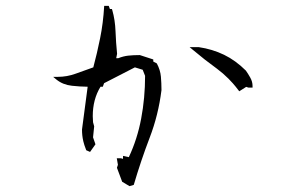

<svg xmlns="http://www.w3.org/2000/svg" viewBox="-20 -718 1040 663"><path d="M327.1 -418.5Q300.3 -375 300.3 -316.9Q300.3 -306.6 301.3 -295.9L305.2 -281.7L301.3 -243.7L309.6 -219.7L291 -193.4L277.8 -199.2Q270 -219.2 267.6 -230.5Q265.1 -241.7 264.2 -250.7Q263.2 -259.8 263.2 -270.5V-271L282.7 -418.5Q254.4 -418.9 228 -421.9Q197.3 -425.3 175.3 -442.9L163.6 -452.6H178.7Q211.9 -452.6 242.2 -463.9Q272.5 -475.1 302.2 -485.4Q315.4 -534.7 325.7 -585.9Q336.4 -638.2 339.8 -697.8H355.5L359.4 -687H366.2L367.7 -683.1Q377.4 -649.4 378.9 -610.1Q380.4 -570.8 384.3 -532.2L381.3 -517.1H388.7Q405.3 -523.9 423.1 -525.9Q440.9 -527.8 461.9 -527.8H462.9L509.3 -512.7V-508.8V-505.4L521.5 -499Q533.7 -476.1 535.6 -453.4Q537.6 -430.7 537.6 -407.2V-406.7Q526.9 -320.8 496.8 -242.4Q466.8 -164.1 441.9 -79.6L427.2 -75.2L401.9 -90.3L383.8 -138.7L387.2 -148.9L383.3 -171.4H396.5H397.9L404.8 -169.4V-179.7L424.8 -175.3Q454.1 -237.3 467.5 -308.6Q481 -379.9 481 -456.1L472.7 -477.1L445.8 -485.4L339.4 -430.7L335 -418.5ZM666 -555.2H666.5Q713.4 -548.3 753.7 -528.8Q793.9 -509.3 829.1 -474.1Q836.4 -463.9 844.2 -450Q852.1 -436 852.1 -420.9V-415.5H837.9L830.1 -418L806.2 -402.8Q792.5 -420.9 783.9 -430.4Q775.4 -439.9 769 -446.3Q750.5 -464.8 729.5 -480.5Q687 -511.2 646 -545.9L634.8 -555.2Z"/></svg>

Font: Bakudai
Style: Medium
Weight: 500
Version: Version 1.48